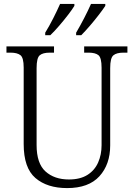

<svg xmlns="http://www.w3.org/2000/svg" viewBox="-20 -951 684 981"><path d="M323 10Q221 10 161 -41.5Q101 -93 101 -215V-606Q101 -656 84.5 -669Q68 -682 34 -682H13V-714H256V-682H234Q199 -682 183 -668.5Q167 -655 167 -603V-210Q167 -116 212.5 -75Q258 -34 332 -34Q390 -34 427 -57.5Q464 -81 481.5 -121Q499 -161 499 -209V-605Q499 -656 483 -669Q467 -682 433 -682H410V-714H631V-682H610Q576 -682 559.5 -668.5Q543 -655 543 -603V-208Q543 -111 488 -50.5Q433 10 323 10ZM369 -784Q389 -818 409.5 -857.5Q430 -897 445 -931H518V-921Q507 -904 485.5 -876Q464 -848 439.5 -819.5Q415 -791 395 -771H369ZM211 -784Q232 -818 252 -857.5Q272 -897 287 -931H360V-921Q350 -904 328.5 -876Q307 -848 282.5 -819.5Q258 -791 237 -771H211Z"/></svg>

Font: Noto Serif Armenian SemiCondensed Light
Style: Regular
Weight: 300
Width: 4
Designer: Monotype Design Team
Foundry: Monotype Imaging Inc.
Version: Version 2.008; ttfautohint (v1.8.4.7-5d5b)